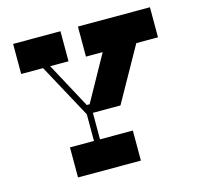

<svg xmlns="http://www.w3.org/2000/svg" viewBox="-102 -811 964 922"><g transform="rotate(-15 380.0 -350.0)"><path d="M720.2 -550.6H362.1V-700H720.2ZM275.4 -550.6H40V-700H275.4ZM289.7 -325.1H331.7L311.7 -285.1ZM487.7 0H175.1V-149.4H487.7ZM294.4 -304H324.4V-139.8H294.4ZM461.4 -281.2H294.8L133.6 -578.6L168.6 -579.6L312.7 -312.1L492.5 -635.6L659.9 -635.4Z"/></g></svg>

Font: Space Cowgirl
Style: Regular
Weight: 400
Designer: Valery Marier
Foundry: Valery Marier
Version: Version 1.000